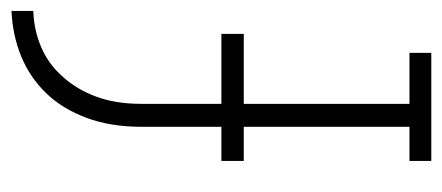

<svg xmlns="http://www.w3.org/2000/svg" viewBox="-244 -546 790 343"><g transform="rotate(-90 151.5 -375.0)"><path d="M228 0H35V-39H96V-335H35V-375H96V-518Q96 -573 112 -616Q128 -659 156 -688Q184 -717 221.5 -732.5Q259 -748 303 -750V-711Q269 -710 238.5 -697Q208 -684 186 -659Q163 -634 150 -599Q137 -564 137 -519V-375H262V-335H137V-39H228Z"/></g></svg>

Font: Josefin Slab
Style: Regular
Weight: 400
Designer: Santiago Orozco
Foundry: Typemade
Version: Version 2.000